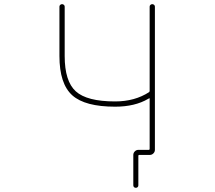

<svg xmlns="http://www.w3.org/2000/svg" viewBox="-20 -773 1040 929"><path d="M625 124V-23.4Q625 -33.2 632.3 -40.5Q639.6 -47.9 649.4 -47.9H700.2Q704.1 -47.9 704.1 -52.7V-294.9Q704.1 -299.8 701.2 -296.9L697.3 -294.9Q632.8 -256.8 537.1 -256.8Q391.6 -256.8 330.1 -311.5Q267.6 -367.2 267.6 -502V-741.2Q267.6 -746.1 271.5 -749.5Q275.4 -752.9 280.3 -752.9Q285.2 -752.9 289.1 -749.5Q293 -746.1 293 -741.2V-502Q293 -379.9 346.7 -331.1Q400.4 -282.2 537.1 -282.2Q631.8 -282.2 701.2 -327.1Q704.1 -329.1 704.1 -334V-741.2Q704.1 -746.1 708 -749.5Q711.9 -752.9 716.8 -752.9Q721.7 -752.9 725.6 -749.5Q729.5 -746.1 729.5 -741.2V-47.9Q729.5 -38.1 722.2 -30.8Q714.8 -23.4 705.1 -23.4H654.3Q649.4 -23.4 649.4 -18.6V124Q649.4 128.9 646 132.3Q642.6 135.7 637.2 135.7Q631.8 135.7 628.4 132.3Q625 128.9 625 124Z"/></svg>

Font: Rounded-L Mgen+ 2m thin
Style: Regular
Weight: 100
Designer: [Source Han Sans]
Ryoko NISHIZUKA  (kana & ideographs); Paul D. Hunt (Latin, Greek & Cyrillic); Wenlong ZHANG  (bopomofo
Version: Version 1.059.20150602